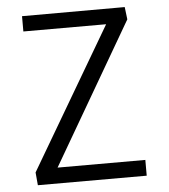

<svg xmlns="http://www.w3.org/2000/svg" viewBox="-52 -777 725 825"><g transform="rotate(-5 310.0 -365.0)"><path d="M73.5 -729.5V-663.5H430.5L73 -55.5L78 0H547.5V-68H169L523 -676.5L516.5 -730Z"/></g></svg>

Font: Monaspace Neon Light
Style: Regular
Weight: 300
Designer: Riley Cran & the Lettermatic Team
Foundry: Lettermatic
Version: Version 1.200 (Monaspace Neon)